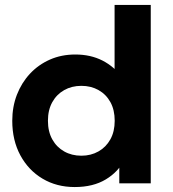

<svg xmlns="http://www.w3.org/2000/svg" viewBox="-20 -740 700 775"><path d="M281.5 15Q208.5 15 151.8 -18.8Q95 -52.5 62.2 -113Q29.5 -173.5 29.5 -252.5Q29.5 -309 48.2 -357.5Q67 -406 101 -442.5Q135 -479 181.5 -499.5Q228 -520 284 -520Q345.5 -520 393.2 -495.8Q441 -471.5 475.5 -425L442.5 -391.5V-720H588.5V0H461.5V-128L481.5 -95Q458 -46.5 407 -15.8Q356 15 281.5 15ZM308.5 -111.5Q347 -111.5 377.5 -128.8Q408 -146 425.5 -177.5Q443 -209 443 -252.5Q443 -296 425.8 -327.5Q408.5 -359 378 -376.2Q347.5 -393.5 308.5 -393.5Q269.5 -393.5 239 -376.2Q208.5 -359 191 -327.5Q173.5 -296 173.5 -252.5Q173.5 -209 191 -177.5Q208.5 -146 239 -128.8Q269.5 -111.5 308.5 -111.5Z"/></svg>

Font: Geologica Roman SemiBold
Style: Regular
Weight: 600
Designer: Sindre Bremnes, Frode Helland
Foundry: Monokrom Skriftforlag AS
Version: Version 1.010;gftools[0.9.28]